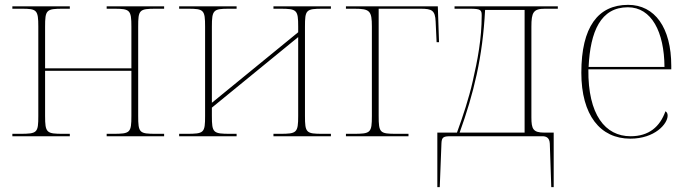

<svg xmlns="http://www.w3.org/2000/svg" viewBox="-20 -562 2843 792"><path d="M31 0H268V-10H240C172 -10 166 -14 166 -84V-270H522V-84C522 -14 517 -10 446 -10H420V0H657V-10H623C555 -10 550 -14 550 -84V-452C550 -521 554 -526 623 -526H657V-536H420V-526H450C516 -526 522 -521 522 -452V-280H166V-452C166 -521 171 -526 239 -526H268V-536H31V-526H70C132 -526 138 -521 138 -452V-84C138 -14 134 -10 62 -10H31Z M719 0H956V-10H930C859 -10 854 -14 854 -84V-118L1210 -409V-84C1210 -14 1204 -10 1135 -10H1108V0H1345V-10H1311C1243 -10 1238 -14 1238 -84V-452C1238 -521 1242 -526 1311 -526H1345V-536H1108V-526H1136C1205 -526 1210 -521 1210 -452V-429L854 -138V-452C854 -521 860 -526 925 -526H956V-536H719V-526H755C821 -526 826 -521 826 -452V-84C826 -14 822 -10 750 -10H719Z M1407 0H1665V-10H1615C1547 -10 1542 -14 1542 -84V-526H1715C1762 -526 1775 -519 1777 -473L1781 -388H1791L1786 -536H1407V-526H1442C1506 -526 1514 -517 1514 -452V-84C1514 -14 1509 -10 1438 -10H1407Z M1784 210H1794L1801 29C1802 2 1811 0 1841 0H2217C2231 0 2247 4 2248 31L2254 210H2264V-15H2225C2179 -15 2172 -30 2172 -78V-452C2172 -511 2180 -526 2228 -526H2281V-536H1855V-526H1918C1963 -526 1967 -521 1967 -498C1967 -402 1950 -314 1930 -227C1914 -156 1890 -84 1865 -15H1784ZM1876 -15C1934 -176 1971 -326 1981 -521H2144V-15Z M2580 10C2681 10 2734 -51 2734 -85C2734 -94 2731 -99 2725 -103C2702 -39 2657 0 2581 0C2477 0 2405 -88 2407 -276H2749V-290C2749 -448 2681 -542 2571 -542C2447 -542 2378 -451 2378 -262C2378 -87 2456 10 2580 10ZM2721 -286H2408C2415 -433 2458 -532 2570 -532C2668 -532 2720 -430 2721 -286Z"/></svg>

Font: Noto Serif Display Thin
Style: Regular
Weight: 100
Designer: Monotype Design Team
Foundry: Monotype Imaging Inc.
Version: Version 2.009